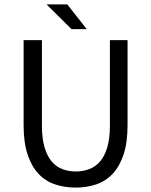

<svg xmlns="http://www.w3.org/2000/svg" viewBox="-20 -838 685 870"><path d="M87 -656H170V-269Q170 -210 182 -170Q194 -130 214.5 -106Q235 -82 263 -71.5Q291 -61 323 -61Q356 -61 384 -71.5Q412 -82 433 -106Q454 -130 466 -170Q478 -210 478 -269V-656H558V-271Q558 -192 540 -138Q522 -84 490.5 -50.5Q459 -17 416 -2.5Q373 12 323 12Q273 12 229.5 -2.5Q186 -17 154.5 -50.5Q123 -84 105 -138Q87 -192 87 -271ZM191 -818H285L373 -706H304Z"/></svg>

Font: Myanmar Sanpya
Style: Regular
Weight: 400
Designer: Danh Hong
Foundry: Google Inc.
Version: Version 2.00 November 22, 2015